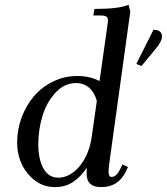

<svg xmlns="http://www.w3.org/2000/svg" viewBox="-20 -766 689 793"><path d="M50.8 -178.2Q50.8 -231 69.3 -280.8Q87.9 -330.6 120.1 -368.4Q152.3 -406.2 199.2 -429.2Q246.1 -452.1 298.8 -452.1Q351.6 -452.1 391.1 -431.2L423.8 -662.1Q425.8 -675.8 425.8 -682.1Q425.8 -693.4 418.9 -697.8Q412.1 -702.1 395 -702.1H365.2L370.1 -729Q470.2 -729 511.2 -746.1L518.1 -717.8L433.1 -104Q428.2 -68.8 428.2 -58.1Q428.2 -35.2 440.9 -35.2Q460 -35.2 475.1 -64.9L485.8 -86.9L508.8 -76.2L498 -54.2Q466.8 6.8 397.9 6.8Q337.9 6.8 337.9 -47.9Q337.9 -64.5 338.9 -73.2Q312.5 -34.7 281 -13.9Q249.5 6.8 206.1 6.8Q142.1 6.8 96.4 -46.9Q50.8 -100.6 50.8 -178.2ZM138.2 -169.9Q138.2 -108.4 159.4 -70.3Q180.7 -32.2 220.2 -32.2Q268.6 -32.2 308.1 -78.9Q347.7 -125.5 358.9 -201.2L379.9 -349.1Q370.6 -383.8 348.6 -403.3Q326.7 -422.9 293.9 -422.9Q245.6 -422.9 209 -383.1Q172.4 -343.3 155.3 -286.6Q138.2 -230 138.2 -169.9ZM543 -502 613.8 -643.1Q648.9 -643.1 648.9 -615.2Q648.9 -594.7 621.1 -562L564 -493.2Z"/></svg>

Font: Dihjauti S
Style: Bold Italic
Weight: 700
Italic angle: -9°
Designer: T. Christopher White
Version: Version 3.0.0